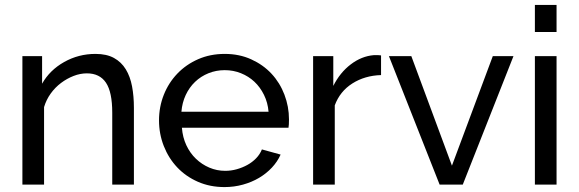

<svg xmlns="http://www.w3.org/2000/svg" viewBox="-20 -750 2352 780"><path d="M524 0H436V-292Q436 -376 410.5 -414Q385 -452 333 -452Q306 -452 279 -441.5Q252 -431 228 -413Q204 -395 186 -370Q168 -345 159 -315V0H71V-522H151V-410Q182 -465 240.5 -498Q299 -531 368 -531Q413 -531 443 -514.5Q473 -498 491 -468.5Q509 -439 516.5 -399Q524 -359 524 -312Z M892 10Q833 10 784 -11.5Q735 -33 700 -70Q665 -107 645.5 -156.5Q626 -206 626 -261Q626 -316 645.5 -365Q665 -414 700.5 -451Q736 -488 785 -509.5Q834 -531 893 -531Q952 -531 1000.5 -509Q1049 -487 1083 -450.5Q1117 -414 1135.5 -365.5Q1154 -317 1154 -265Q1154 -254 1153.5 -245Q1153 -236 1152 -231H719Q722 -192 737 -160Q752 -128 776 -105Q800 -82 830.5 -69Q861 -56 895 -56Q919 -56 942 -62.5Q965 -69 985 -80Q1005 -91 1020.5 -107Q1036 -123 1044 -143L1120 -122Q1107 -93 1084.5 -69Q1062 -45 1032.5 -27.5Q1003 -10 967 0Q931 10 892 10ZM1071 -296Q1068 -333 1052.5 -364.5Q1037 -396 1013.5 -418Q990 -440 959 -452.5Q928 -465 893 -465Q858 -465 827 -452.5Q796 -440 772.5 -417.5Q749 -395 734.5 -364Q720 -333 717 -296Z M1528 -445Q1462 -443 1411.5 -411Q1361 -379 1340 -322V0H1252V-522H1334V-401Q1361 -455 1405 -488.5Q1449 -522 1499 -526Q1509 -526 1516 -526Q1523 -526 1528 -525Z M1766 0 1560 -522H1651L1816 -77L1982 -522H2066L1860 0Z M2153 0V-522H2241V0ZM2153 -620V-730H2241V-620Z"/></svg>

Font: PTCRaleway Medium
Style: Regular
Weight: 500
Designer: Matt McInerney, Pablo Impallari, Rodrigo Fuenzalida
Foundry: Matt McInerney, Pablo Impallari, Rodrigo Fuenzalida
Version: Version 3.000g; ttfautohint (v1.5) -l 8 -r 28 -G 28 -x 14 -D